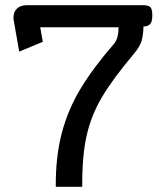

<svg xmlns="http://www.w3.org/2000/svg" viewBox="-20 -720 639 740"><path d="M421 -553Q437 -574 437 -615H135L145 -559L54 -521L33 -641Q32 -645 32 -653Q32 -674 45.5 -687Q59 -700 83 -700H530Q552 -700 559.5 -692.5Q567 -685 567 -661Q567 -636 558.5 -627Q550 -618 533 -618Q532 -585 526 -563.5Q520 -542 498 -515Q416 -418 373.5 -346.5Q331 -275 313.5 -195.5Q296 -116 297 0H195Q194 -115 218 -206.5Q242 -298 291 -379Q340 -460 421 -553Z"/></svg>

Font: Niramit Medium
Style: Regular
Weight: 500
Designer: Katatrad Aksorn Co.,Ltd.
Foundry: Cadson Demak Co.,Ltd.
Version: Version 1.000; ttfautohint (v1.6)